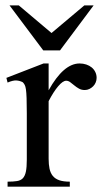

<svg xmlns="http://www.w3.org/2000/svg" viewBox="-20 -697 383 717"><path d="M340.8 -406.2Q340.8 -397.5 337.4 -389.2Q334 -380.9 327.9 -374.8Q321.8 -368.7 313.7 -364.7Q305.7 -360.8 296.4 -360.8Q284.2 -360.8 274.7 -366.2Q265.1 -371.6 257.3 -378.2Q249.5 -384.8 242.2 -390.1Q234.9 -395.5 227.1 -395.5Q214.8 -395.5 197.5 -375.2Q180.2 -355 161.6 -319.3V-104Q161.6 -83 165 -66.9Q168.5 -50.8 177.2 -40Q186 -29.3 201.4 -23.9Q216.8 -18.6 240.7 -18.6V0H8.3V-18.6Q29.3 -18.6 43.2 -20.8Q57.1 -22.9 65.2 -31.2Q73.2 -39.6 76.7 -56.2Q80.1 -72.8 80.1 -101.1V-274.4Q80.1 -309.6 79.3 -330.3Q78.6 -351.1 76.9 -362.8Q75.2 -374.5 72.3 -379.9Q69.3 -385.3 65.4 -389.6Q54.7 -395.5 41.7 -396.5Q28.8 -397.5 8.3 -388.7L3.9 -406.2L142.6 -460H161.6V-359.9Q217.3 -460 277.3 -460Q290.5 -460 302.2 -456.1Q314 -452.1 322.5 -445.1Q331.1 -438 335.9 -428Q340.8 -418 340.8 -406.2ZM204.1 -508.8H141.6L15.6 -676.8H50.3L172.4 -573.7L294.9 -676.8H329.6Z"/></svg>

Font: Doulos SIL APac
Style: Regular
Weight: 400
Designer: Walt Agee, Victor Gaultney, Peter Martin, Debbi Hosken, Becca Hirsbrunner
Foundry: SIL International
Version: Version 5.000